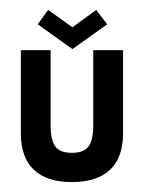

<svg xmlns="http://www.w3.org/2000/svg" viewBox="-20 -363 288 387"><path d="M228 -262H168V-111C168 -67 154 -55 125 -55C96 -55 82 -67 82 -111V-262H22V-94C22 -29 58 4 125 4C192 4 228 -29 228 -94ZM196 -314 174 -343 126 -308 77 -343 56 -314 126 -264Z"/></svg>

Font: Hussar Tani
Style: Dwa
Weight: 700
Foundry: Cannot Into Space Fonts
Version: Version 0.92